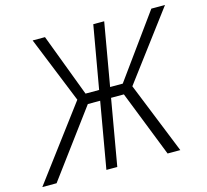

<svg xmlns="http://www.w3.org/2000/svg" viewBox="-137 -829 1022 947"><g transform="rotate(-15 374.5 -355.5)"><path d="M472.7 -337.4H407.2L348.6 0H293L351.6 -337.4H288.6L38.6 0H-34.2L244.1 -371.6L106.9 -710.9H169.9L291 -390.1H360.4L416.5 -710.9H472.2L416.5 -390.1H481L712.9 -710.9H782.7L523.4 -365.2L670.4 0H605.5Z"/></g></svg>

Font: MAUL Condensed Light Italic
Style: Light Italic
Weight: 300
Italic angle: -12°
Designer: MAUL
Version: Version 1.0; 2020; ttfautohint (v1.8.3)